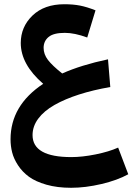

<svg xmlns="http://www.w3.org/2000/svg" viewBox="-20 -518 640 907"><path d="M538.1 179.2 585.9 305.2Q534.7 333.5 459.2 351.3Q383.8 369.1 315.9 369.1Q250.5 369.1 199.2 354.5Q147.9 339.8 116.7 316.9Q85.4 293.9 65.2 262.9Q44.9 231.9 37.4 201.9Q29.8 171.9 29.8 140.1Q29.8 -20 184.1 -122.1Q78.1 -213.9 78.1 -314.9Q78.1 -391.1 133.5 -444.6Q189 -498 284.2 -498Q325.2 -498 357.7 -491.7Q390.1 -485.4 431.2 -469.2L392.1 -340.8Q332.5 -362.8 286.1 -362.8Q232.9 -362.8 209.5 -343.3Q186 -323.7 186 -292Q186 -261.7 206.5 -234.9Q227.1 -208 273.9 -170.9Q363.3 -210.9 490.2 -237.8L501 -106.9Q419.4 -92.8 353.3 -71.5Q287.1 -50.3 237.5 -22.2Q188 5.9 160.9 42.2Q133.8 78.6 133.8 120.1Q133.8 224.1 316.9 224.1Q368.7 224.1 431.6 211.4Q494.6 198.7 538.1 179.2Z"/></svg>

Font: FiraGO SemiBold
Style: Italic
Weight: 600
Italic angle: -8°
Designer: bBox Type GmbH
Foundry: bBox Type GmbH
Version: Version 1.001;PS 001.001;hotconv 1.0.88;makeotf.lib2.5.64775